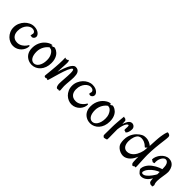

<svg xmlns="http://www.w3.org/2000/svg" viewBox="173 -1712 2775 2775"><g transform="rotate(45 1560.5 -324.0)"><path d="M371.1 -149.9Q371.1 -122.1 358.9 -93.3Q346.7 -64.5 324.5 -40.8Q302.2 -17.1 270.5 -2Q238.8 13.2 199.2 13.2Q167 13.2 134 -0.5Q101.1 -14.2 74.7 -39.8Q48.3 -65.4 31.7 -102.1Q15.1 -138.7 15.1 -184.1Q15.1 -229 32.5 -269.3Q49.8 -309.6 78.1 -339.6Q106.4 -369.6 142.8 -387.2Q179.2 -404.8 217.8 -404.8Q253.4 -404.8 278.1 -395.3Q302.7 -385.7 317.9 -372.8Q333 -359.9 339.6 -346.2Q346.2 -332.5 346.2 -324.2Q346.2 -305.7 338.4 -293.9Q330.6 -282.2 320.6 -276.4Q310.5 -270.5 301.5 -269.8Q292.5 -269 290 -272.9Q288.1 -274.9 285.9 -274.9Q283.7 -274.9 281.2 -273.9Q278.8 -272.9 276.6 -272Q274.4 -271 272.9 -272Q270.5 -272.9 272.7 -276.4Q274.9 -279.8 274.9 -282.2Q274.9 -286.6 274.7 -292.2Q274.4 -297.9 276.9 -304.2Q281.2 -313 280.5 -323.5Q279.8 -334 273.2 -343.3Q266.6 -352.5 252.7 -358.9Q238.8 -365.2 216.8 -365.2Q201.2 -365.2 179.7 -355Q158.2 -344.7 138.9 -323Q119.6 -301.3 106.2 -267.8Q92.8 -234.4 92.8 -188Q92.8 -168 97.9 -146Q103 -124 116.2 -105.5Q129.4 -86.9 151.9 -75Q174.3 -63 209 -63Q231.9 -63 251.2 -69.3Q270.5 -75.7 286.1 -85.4Q301.8 -95.2 314 -106.9Q326.2 -118.7 334.5 -129.2Q342.8 -139.6 347.4 -147.5Q352.1 -155.3 353 -157.2Q355 -159.7 357.9 -160.9Q360.8 -162.1 363.8 -161.4Q366.7 -160.6 368.9 -158Q371.1 -155.3 371.1 -149.9Z M769 -206.1Q769 -154.8 754.2 -113.8Q739.3 -72.8 713.6 -43.9Q688 -15.1 654.3 0.5Q620.6 16.1 583 16.1Q567.4 16.1 548.8 12.5Q530.3 8.8 511.7 0.5Q493.2 -7.8 475.6 -21.5Q458 -35.2 444.3 -55.2Q430.7 -75.2 422.6 -102.1Q414.6 -128.9 415 -164.1Q415 -204.1 424.8 -237.1Q434.6 -270 450 -296.1Q465.3 -322.3 484.9 -341.3Q504.4 -360.4 523.9 -373.3Q543.5 -386.2 561.5 -392.6Q579.6 -398.9 592.8 -399.9Q599.6 -400.4 598.9 -398.4Q598.1 -396.5 595.2 -394Q592.3 -391.6 590.1 -389.2Q587.9 -386.7 591.8 -386.2Q595.2 -385.3 597.4 -384.3Q599.6 -383.3 602.1 -381.8L606 -386.2Q609.4 -388.7 612.5 -388.7Q615.7 -388.7 618.2 -387.9Q620.6 -387.2 622.1 -387.2Q623.5 -387.2 624 -390.1Q625 -395.5 627.7 -396.2Q630.4 -397 640.1 -397Q646 -397 658 -393.6Q669.9 -390.1 684.3 -381.8Q698.7 -373.5 713.6 -359.6Q728.5 -345.7 741 -324.5Q753.4 -303.2 761.2 -273.9Q769 -244.6 769 -206.1ZM592.8 -349.1Q575.7 -338.9 559.1 -321.3Q542.5 -303.7 529.1 -280.8Q515.6 -257.8 507.3 -229.5Q499 -201.2 499 -169.9Q499 -136.2 505.1 -108.9Q511.2 -81.5 522.9 -62.3Q534.7 -43 551.5 -32.5Q568.4 -22 589.8 -22Q608.9 -22 627.7 -32.7Q646.5 -43.5 661.1 -64.9Q675.8 -86.4 684.8 -118.2Q693.8 -149.9 693.8 -191.9Q693.8 -234.4 682.6 -263.2Q671.4 -292 657.5 -309.8Q643.6 -327.6 630.9 -335.2Q618.2 -342.8 615.2 -342.8Q608.4 -342.8 604.7 -342.8Q601.1 -342.8 592.8 -349.1Z M1138.2 -21Q1138.2 -15.1 1134 -8.1Q1129.9 -1 1122.1 -1Q1117.7 -1 1115.2 -3.4Q1112.8 -5.9 1110.4 -5.9Q1106.9 -5.9 1103.8 -3.4Q1100.6 -1 1093.3 -1Q1083.5 -1 1076.4 -8.1Q1069.3 -15.1 1064.9 -26.1Q1060.5 -37.1 1058.3 -50Q1056.2 -63 1056.2 -74.2Q1056.2 -96.2 1057.9 -124.3Q1059.6 -152.3 1061.8 -181.9Q1064 -211.4 1065.7 -240.7Q1067.4 -270 1067.4 -294.9Q1067.4 -328.1 1063 -346.7Q1058.6 -365.2 1047.4 -365.2Q1036.6 -363.8 1025.4 -346.7Q1014.2 -329.6 1002.4 -303Q990.7 -276.4 979.5 -242.9Q968.3 -209.5 957.8 -174.6Q947.3 -139.6 938 -106.7Q928.7 -73.7 921.4 -47.9Q914.1 -22 908.7 -6.1Q903.3 9.8 901.4 9.8Q897.5 9.8 895.5 8.1Q893.6 6.3 891.8 4.4Q890.1 2.4 887.7 0.7Q885.3 -1 880.4 -1Q876 -1 874.5 0Q873 1 871.1 2.4Q869.1 3.9 866.2 4.9Q863.3 5.9 856 5.9Q847.2 5.9 838.6 1.5Q830.1 -2.9 830.1 -12.2Q830.1 -18.1 832 -36.4Q834 -54.7 836.7 -81.3Q839.4 -107.9 842.5 -140.9Q845.7 -173.8 848.4 -209Q851.1 -244.1 853 -279.3Q855 -314.5 855 -346.2Q855 -361.8 854.5 -375.2Q854 -388.7 854 -400.9Q854 -403.8 856.9 -403.8Q862.8 -403.8 866 -401.6Q869.1 -399.4 870.6 -397Q872.1 -394.5 872.3 -392.3Q872.6 -390.1 873 -390.1Q874.5 -390.1 876.5 -391.8Q878.4 -393.6 880.6 -395.5Q882.8 -397.5 884.8 -399.2Q886.7 -400.9 888.2 -400.9H893.1Q900.4 -400.9 903.3 -403.1Q906.2 -405.3 907.5 -408Q908.7 -410.6 909.2 -412.8Q909.7 -415 912.1 -415Q913.6 -415 916.3 -412.8Q918.9 -410.6 921.6 -405.5Q924.3 -400.4 926.3 -392.1Q928.2 -383.8 928.2 -372.1Q928.2 -356.4 927 -332.5Q925.8 -308.6 924.1 -281.5Q922.4 -254.4 920.9 -226.8Q919.4 -199.2 918.9 -176.8Q924.3 -197.8 931.9 -223.4Q939.5 -249 949.5 -275.4Q959.5 -301.8 971.2 -326.9Q982.9 -352.1 996.6 -371.6Q1010.3 -391.1 1025.4 -403.1Q1040.5 -415 1057.1 -415Q1083.5 -415 1100.3 -405.3Q1117.2 -395.5 1127 -378.4Q1136.7 -361.3 1140.4 -338.4Q1144 -315.4 1144 -289.1Q1144 -266.6 1142.1 -241.9Q1140.1 -217.3 1137.9 -192.6Q1135.7 -168 1134 -144Q1132.3 -120.1 1132.3 -99.1Q1132.3 -73.2 1135.3 -52.5Q1138.2 -31.7 1138.2 -21Z M1565.4 -149.9Q1565.4 -122.1 1553.2 -93.3Q1541 -64.5 1518.8 -40.8Q1496.6 -17.1 1464.8 -2Q1433.1 13.2 1393.6 13.2Q1361.3 13.2 1328.4 -0.5Q1295.4 -14.2 1269 -39.8Q1242.7 -65.4 1226.1 -102.1Q1209.5 -138.7 1209.5 -184.1Q1209.5 -229 1226.8 -269.3Q1244.1 -309.6 1272.5 -339.6Q1300.8 -369.6 1337.2 -387.2Q1373.5 -404.8 1412.1 -404.8Q1447.8 -404.8 1472.4 -395.3Q1497.1 -385.7 1512.2 -372.8Q1527.3 -359.9 1533.9 -346.2Q1540.5 -332.5 1540.5 -324.2Q1540.5 -305.7 1532.7 -293.9Q1524.9 -282.2 1514.9 -276.4Q1504.9 -270.5 1495.8 -269.8Q1486.8 -269 1484.4 -272.9Q1482.4 -274.9 1480.2 -274.9Q1478 -274.9 1475.6 -273.9Q1473.1 -272.9 1470.9 -272Q1468.8 -271 1467.3 -272Q1464.8 -272.9 1467 -276.4Q1469.2 -279.8 1469.2 -282.2Q1469.2 -286.6 1469 -292.2Q1468.8 -297.9 1471.2 -304.2Q1475.6 -313 1474.9 -323.5Q1474.1 -334 1467.5 -343.3Q1460.9 -352.5 1447 -358.9Q1433.1 -365.2 1411.1 -365.2Q1395.5 -365.2 1374 -355Q1352.5 -344.7 1333.3 -323Q1314 -301.3 1300.5 -267.8Q1287.1 -234.4 1287.1 -188Q1287.1 -168 1292.2 -146Q1297.4 -124 1310.5 -105.5Q1323.7 -86.9 1346.2 -75Q1368.7 -63 1403.3 -63Q1426.3 -63 1445.6 -69.3Q1464.8 -75.7 1480.5 -85.4Q1496.1 -95.2 1508.3 -106.9Q1520.5 -118.7 1528.8 -129.2Q1537.1 -139.6 1541.7 -147.5Q1546.4 -155.3 1547.4 -157.2Q1549.3 -159.7 1552.2 -160.9Q1555.2 -162.1 1558.1 -161.4Q1561 -160.6 1563.2 -158Q1565.4 -155.3 1565.4 -149.9Z M1963.4 -206.1Q1963.4 -154.8 1948.5 -113.8Q1933.6 -72.8 1908 -43.9Q1882.3 -15.1 1848.6 0.5Q1814.9 16.1 1777.3 16.1Q1761.7 16.1 1743.2 12.5Q1724.6 8.8 1706.1 0.5Q1687.5 -7.8 1669.9 -21.5Q1652.3 -35.2 1638.7 -55.2Q1625 -75.2 1616.9 -102.1Q1608.9 -128.9 1609.4 -164.1Q1609.4 -204.1 1619.1 -237.1Q1628.9 -270 1644.3 -296.1Q1659.7 -322.3 1679.2 -341.3Q1698.7 -360.4 1718.3 -373.3Q1737.8 -386.2 1755.9 -392.6Q1773.9 -398.9 1787.1 -399.9Q1793.9 -400.4 1793.2 -398.4Q1792.5 -396.5 1789.6 -394Q1786.6 -391.6 1784.4 -389.2Q1782.2 -386.7 1786.1 -386.2Q1789.6 -385.3 1791.7 -384.3Q1793.9 -383.3 1796.4 -381.8L1800.3 -386.2Q1803.7 -388.7 1806.9 -388.7Q1810.1 -388.7 1812.5 -387.9Q1814.9 -387.2 1816.4 -387.2Q1817.9 -387.2 1818.4 -390.1Q1819.3 -395.5 1822 -396.2Q1824.7 -397 1834.5 -397Q1840.3 -397 1852.3 -393.6Q1864.3 -390.1 1878.7 -381.8Q1893.1 -373.5 1908 -359.6Q1922.9 -345.7 1935.3 -324.5Q1947.8 -303.2 1955.6 -273.9Q1963.4 -244.6 1963.4 -206.1ZM1787.1 -349.1Q1770 -338.9 1753.4 -321.3Q1736.8 -303.7 1723.4 -280.8Q1710 -257.8 1701.7 -229.5Q1693.4 -201.2 1693.4 -169.9Q1693.4 -136.2 1699.5 -108.9Q1705.6 -81.5 1717.3 -62.3Q1729 -43 1745.8 -32.5Q1762.7 -22 1784.2 -22Q1803.2 -22 1822 -32.7Q1840.8 -43.5 1855.5 -64.9Q1870.1 -86.4 1879.2 -118.2Q1888.2 -149.9 1888.2 -191.9Q1888.2 -234.4 1877 -263.2Q1865.7 -292 1851.8 -309.8Q1837.9 -327.6 1825.2 -335.2Q1812.5 -342.8 1809.6 -342.8Q1802.7 -342.8 1799.1 -342.8Q1795.4 -342.8 1787.1 -349.1Z M2270.5 -351.1Q2270 -336.9 2267.8 -323Q2265.6 -309.1 2261.7 -296.6Q2257.8 -284.2 2252.2 -274.4Q2246.6 -264.6 2239.7 -258.8Q2233.9 -253.9 2230.5 -253.9Q2227.1 -253.9 2224.9 -255.9Q2222.7 -257.8 2221.2 -260.3Q2219.7 -262.7 2217.3 -263.2Q2215.3 -263.7 2212.2 -262.9Q2209 -262.2 2205.8 -262.7Q2202.6 -263.2 2200 -266.4Q2197.3 -269.5 2196.3 -277.8Q2195.3 -287.1 2197 -302Q2198.7 -316.9 2198.7 -331.1Q2198.7 -343.8 2196 -352.3Q2193.4 -360.8 2186.5 -360.8Q2183.1 -360.8 2174.6 -355.7Q2166 -350.6 2155.8 -334Q2145.5 -317.4 2135.3 -285.9Q2125 -254.4 2118.7 -202.1Q2118.7 -134.8 2119.6 -93.8Q2120.6 -52.7 2120.6 -29.8Q2120.6 -10.3 2119.6 -2Q2118.7 6.3 2114.7 8.8Q2112.3 10.3 2105.2 12.5Q2098.1 14.6 2090.1 16.6Q2082 18.6 2074.7 20Q2067.4 21.5 2065.4 21Q2064 20.5 2060.1 17.8Q2056.2 15.1 2052 11.2Q2047.9 7.3 2044.4 3.2Q2041 -1 2040.5 -3.9Q2039.6 -8.8 2039.8 -26.1Q2040 -43.5 2040.3 -67.9Q2040.5 -92.3 2041 -121.3Q2041.5 -150.4 2041.5 -179.2Q2041.5 -197.8 2042.7 -220.5Q2043.9 -243.2 2045.7 -266.6Q2047.4 -290 2049.3 -312.5Q2051.3 -335 2053 -352.8Q2054.7 -370.6 2055.9 -382.6Q2057.1 -394.5 2057.6 -397Q2058.1 -400.9 2061.3 -399.9Q2064.5 -398.9 2068.1 -396.5Q2071.8 -394 2074.7 -392.1Q2077.6 -390.1 2078.6 -392.1Q2079.6 -396.5 2085.9 -393.3Q2092.3 -390.1 2097.7 -386.2Q2099.6 -383.8 2102.3 -382.1Q2105 -380.4 2107.4 -377.7Q2109.9 -375 2111.6 -370.6Q2113.3 -366.2 2113.3 -358.9Q2113.3 -352.1 2114.3 -338.4Q2115.2 -324.7 2116.7 -306.2Q2122.1 -323.7 2129.6 -343.3Q2137.2 -362.8 2147.9 -379.2Q2158.7 -395.5 2173.3 -406.2Q2188 -417 2208.5 -417Q2219.7 -417 2231 -412.6Q2242.2 -408.2 2251.2 -399.7Q2260.3 -391.1 2265.6 -378.9Q2271 -366.7 2270.5 -351.1Z M2718.3 -617.2Q2717.8 -606.9 2715.3 -586.4Q2712.9 -565.9 2709.2 -537.8Q2705.6 -509.8 2701.7 -475.3Q2697.8 -440.9 2694.3 -403.1Q2690.9 -365.2 2688.7 -325.4Q2686.5 -285.6 2686.5 -246.1Q2686.5 -225.6 2687.5 -199.7Q2688.5 -173.8 2689.7 -147.2Q2690.9 -120.6 2692.4 -95Q2693.8 -69.3 2694.8 -48.8Q2695.8 -28.3 2695.8 -15.1Q2695.8 -2 2694.3 0Q2691.9 2.9 2688 2.7Q2684.1 2.4 2680.2 1.7Q2676.3 1 2672.6 0.5Q2668.9 0 2667.5 2Q2666.5 4.4 2664.1 7.1Q2661.6 9.8 2658.4 12Q2655.3 14.2 2650.9 15.1Q2646.5 16.1 2641.6 14.2Q2633.3 9.3 2626.2 0.2Q2619.1 -8.8 2617.7 -22.9Q2616.2 -32.7 2615.5 -45.9Q2614.7 -59.1 2614.3 -74.5Q2613.8 -89.8 2613.5 -106.2Q2613.3 -122.6 2613.3 -138.2Q2601.6 -106 2585.4 -80.3Q2569.3 -54.7 2550.5 -36.1Q2531.7 -17.6 2511.2 -6.1Q2490.7 5.4 2470.7 9.8Q2444.3 15.1 2415.8 9Q2387.2 2.9 2362.5 -11.5Q2337.9 -25.9 2319.8 -47.1Q2301.8 -68.4 2296.4 -94.2Q2292.5 -112.3 2291 -129.4Q2289.6 -146.5 2289.6 -162.1Q2289.6 -203.6 2299.8 -237.3Q2310.1 -271 2326.2 -297.6Q2342.3 -324.2 2361.6 -343.8Q2380.9 -363.3 2398.9 -376.5Q2417 -389.6 2431.2 -396.5Q2445.3 -403.3 2451.7 -404.8Q2463.4 -408.2 2475.1 -409.2Q2486.8 -410.2 2497.6 -410.2Q2519 -410.2 2537.6 -405.8Q2556.2 -401.4 2571.5 -394.5Q2586.9 -387.7 2598.9 -379.4Q2610.8 -371.1 2619.6 -363.8Q2621.1 -393.1 2622.6 -422.4Q2624 -451.7 2625.7 -478Q2627.4 -504.4 2629.2 -526.9Q2630.9 -549.3 2633.3 -564.9Q2637.2 -591.3 2640.9 -610.4Q2644.5 -629.4 2648.2 -643.3Q2651.9 -657.2 2655.5 -667Q2659.2 -676.8 2662.6 -684.1Q2664.6 -686 2669.2 -686.3Q2673.8 -686.5 2679.7 -685.3Q2685.5 -684.1 2691.9 -681.6Q2698.2 -679.2 2703.6 -675.8Q2708.5 -672.4 2711.9 -668.5Q2715.3 -664.6 2717.3 -658.2Q2719.2 -651.9 2719.5 -642.1Q2719.7 -632.3 2718.3 -617.2ZM2612.3 -294.9Q2612.3 -301.3 2612.8 -308.8Q2613.3 -316.4 2614.3 -323.2Q2610.4 -319.8 2607.2 -317.1Q2604 -314.5 2602.5 -312Q2591.8 -299.8 2587.9 -298.6Q2584 -297.4 2579.6 -301.8Q2546.4 -335 2515.9 -346.9Q2485.4 -358.9 2460.4 -358.9Q2443.8 -358.9 2431.4 -355.2Q2418.9 -351.6 2411.6 -347.2Q2398.4 -339.4 2387.7 -323.5Q2377 -307.6 2369.4 -287.1Q2361.8 -266.6 2357.7 -242.9Q2353.5 -219.2 2353.5 -195.8Q2353.5 -170.9 2358.6 -147.9Q2363.8 -125 2375 -107.4Q2386.2 -89.8 2404.3 -79.8Q2422.4 -69.8 2448.2 -70.8Q2476.6 -72.3 2499.8 -84.5Q2522.9 -96.7 2541.3 -115.7Q2559.6 -134.8 2572.8 -158.7Q2585.9 -182.6 2594.7 -207Q2603.5 -231.4 2607.9 -254.4Q2612.3 -277.3 2612.3 -294.9Z M3075.7 -286.1Q3076.2 -269 3072.8 -244.4Q3069.3 -219.7 3064.9 -191.7Q3060.5 -163.6 3056.6 -134.3Q3052.7 -105 3052.7 -79.1Q3052.7 -62 3055.2 -46.6Q3057.6 -31.2 3063.5 -20Q3066.9 -13.7 3067.1 -8.8Q3067.4 -3.9 3066.4 -0.2Q3065.4 3.4 3064.5 6.1Q3063.5 8.8 3064.5 11.2Q3065.4 13.7 3064 16.8Q3062.5 20 3059.6 22.7Q3056.6 25.4 3053 26.6Q3049.3 27.8 3046.4 25.9Q3041 22.5 3037.8 22Q3034.7 21.5 3032.5 22.2Q3030.3 22.9 3028.6 23.9Q3026.9 24.9 3024.4 23.9Q3016.1 19.5 3006.3 13.7Q2996.6 7.8 2993.7 1Q2991.7 -2 2990 -8.8Q2988.3 -15.6 2987.1 -24.9Q2985.8 -34.2 2984.9 -44.9Q2983.9 -55.7 2983.4 -65.9Q2967.3 -35.6 2949 -15.6Q2930.7 4.4 2912.4 16.4Q2894 28.3 2876.2 33.2Q2858.4 38.1 2843.8 38.1Q2828.6 38.1 2817.1 34.2Q2805.7 30.3 2799.3 24.9Q2775.4 1 2765.4 -13.9Q2755.4 -28.8 2756.3 -38.1Q2758.8 -69.3 2771.5 -95.7Q2784.2 -122.1 2803.2 -144.3Q2822.3 -166.5 2845.9 -184.3Q2869.6 -202.1 2894.3 -216.1Q2918.9 -230 2942.9 -239.5Q2966.8 -249 2986.3 -254.9Q2985.4 -281.2 2984.1 -301Q2982.9 -320.8 2980.5 -330.1Q2973.1 -360.4 2958 -375.2Q2942.9 -390.1 2921.4 -390.1Q2907.7 -390.1 2893.8 -379.9Q2879.9 -369.6 2868.7 -352.1Q2857.4 -334.5 2850.3 -311.5Q2843.3 -288.6 2842.8 -263.2Q2842.8 -256.8 2843.3 -251Q2843.8 -245.1 2844.7 -238.8Q2845.2 -235.4 2842.5 -233.9Q2839.8 -232.4 2835.9 -231.7Q2832 -231 2827.6 -230.5Q2823.2 -230 2820.3 -229Q2817.9 -228 2816.4 -227.8Q2814.9 -227.5 2813.5 -228.3Q2812 -229 2809.8 -231Q2807.6 -232.9 2803.7 -235.8Q2799.8 -238.8 2795.7 -240.7Q2791.5 -242.7 2788.3 -244.1Q2785.2 -245.6 2783 -246.8Q2780.8 -248 2780.8 -250Q2780.8 -280.3 2794.2 -312.5Q2807.6 -344.7 2830.3 -371.3Q2853 -397.9 2883.1 -415Q2913.1 -432.1 2946.8 -432.1Q2974.1 -432.1 2994.1 -423.8Q3014.2 -415.5 3028.3 -402.3Q3042.5 -389.2 3051.5 -373Q3060.5 -356.9 3065.7 -340.6Q3070.8 -324.2 3073 -309.8Q3075.2 -295.4 3075.7 -286.1ZM2987.3 -199.2Q2972.7 -193.8 2955.1 -185.1Q2937.5 -176.3 2919.4 -164.3Q2901.4 -152.3 2883.3 -136.7Q2865.2 -121.1 2849.6 -102.1Q2831.1 -80.1 2822.8 -63Q2814.5 -45.9 2812.5 -33.9Q2810.5 -22 2813.5 -15.1Q2816.4 -8.3 2820.3 -6.8Q2835.4 -1 2851.8 -5.6Q2868.2 -10.3 2884.5 -22.2Q2900.9 -34.2 2916.3 -51Q2931.6 -67.9 2945.3 -85.7Q2959 -103.5 2969.7 -120.8Q2980.5 -138.2 2987.3 -150.9Z"/></g></svg>

Font: Oregano
Style: Regular
Weight: 400
Version: Version 1.000